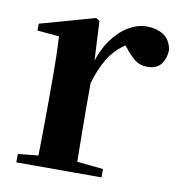

<svg xmlns="http://www.w3.org/2000/svg" viewBox="-67 -614 635 677"><g transform="rotate(10 250.0 -276.0)"><path d="M35.2 0V-29.9L143.3 -41.2H229.8L340.2 -29.9V0ZM106.2 0Q107.9 -25.5 108.4 -67.4Q108.9 -109.4 109.4 -154.8Q109.9 -200.3 109.9 -234.8V-310.2Q109.9 -360.7 109 -394.1Q108.2 -427.5 106.2 -463.8L28.1 -470.7V-495.2L224.2 -550.4L237.2 -541.7L244.6 -398.7V-397.7V-234.8Q244.6 -200.3 245.1 -154.8Q245.6 -109.4 246.1 -67.4Q246.6 -25.5 247.6 0ZM244.4 -320.2 211.3 -380.9H238.4Q253 -435.6 279.6 -473.9Q306.3 -512.2 339.4 -532.1Q372.5 -551.9 405.6 -551.9Q439.2 -551.9 464.4 -536.8Q489.7 -521.7 496.7 -484.5Q495.9 -453.2 480.2 -432.6Q464.4 -411.9 430.2 -411.9Q405.5 -411.9 387.2 -425.8Q369 -439.6 349.8 -464.4L326.8 -490.9L363.4 -485.1Q320.5 -463.1 292.2 -424.7Q263.9 -386.2 244.4 -320.2Z"/></g></svg>

Font: Noto Serif JP
Style: Regular
Weight: 200
Designer: Ryoko NISHIZUKA 西塚涼子 (kana & ideographs); Frank Grießhammer (Latin, Greek & Cyrillic); Wenlong ZHANG 张文龙 (bopomofo); San
Foundry: Adobe
Version: Version 2.001;hotconv 1.1.0;makeotfexe 2.6.0